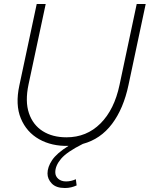

<svg xmlns="http://www.w3.org/2000/svg" viewBox="-20 -720 750 962"><path d="M305 222Q261 222 239.5 199.5Q218 177 218 149Q218 117 241 82.5Q264 48 323 11Q239 13 176 -22.5Q113 -58 84.5 -126.5Q56 -195 77 -292L164 -700H209L123 -297Q105 -212 125 -153Q145 -94 194 -63Q243 -32 313 -32Q414 -32 483.5 -101.5Q553 -171 579 -295L665 -700H710L624 -295Q599 -176 541.5 -99.5Q484 -23 395 1Q315 41 286 75.5Q257 110 257 143Q257 163 272 176Q287 189 311 189Q336 189 360 178L364 209Q351 215 336.5 218.5Q322 222 305 222Z"/></svg>

Font: Red Hat Display VF
Style: Italic
Weight: 300
Italic angle: -12°
Designer: Pentagram, MCKL
Foundry: Pentagram, MCKL
Version: Version 1.023